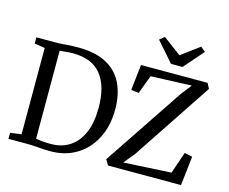

<svg xmlns="http://www.w3.org/2000/svg" viewBox="-129 -1163 1615 1355"><g transform="rotate(15 678.0 -485.5)"><path d="M115.5 -55V-685.5L39 -698V-743H167.5Q212.5 -743 255.8 -746.8Q299 -750.5 344 -750.5Q472.5 -750.5 553 -706Q633.5 -661.5 671 -581.5Q708.5 -501.5 708.5 -395Q708.5 -273.5 661.2 -182Q614 -90.5 529.2 -40Q444.5 10.5 332.5 8Q294.5 7.5 250 3.8Q205.5 0 169 0H34.5V-44ZM222.5 -52Q251 -46 280 -44Q309 -42 338.5 -42.5Q414 -43.5 471.2 -81.5Q528.5 -119.5 560.5 -193.2Q592.5 -267 592.5 -376Q592.5 -533.5 525.5 -617.2Q458.5 -701 320 -701Q289 -701 263.8 -698Q238.5 -695 222.5 -694ZM1128 -622.5 1187.5 -698 889 -686.5 838 -551 782 -558 803 -745.5H1289.5L1310 -706.5L925 -127.5L860 -48.5L1207.5 -67.5L1262 -226L1319.5 -213.5L1295 0H762L738 -39.5ZM915 -980.5 1047.5 -882 1180 -980.5 1215 -951.5 1089.5 -808H1005.5L879.5 -952Z"/></g></svg>

Font: Merriweather Text
Style: Regular
Weight: 400
Designer: Eben Sorkin
Foundry: Eben Sorkin
Version: Version 2.100; ttfautohint (v1.7.19-72a1) -l 8 -r 50 -G 200 